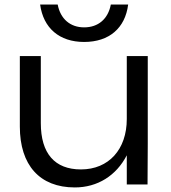

<svg xmlns="http://www.w3.org/2000/svg" viewBox="-20 -809 748 842"><path d="M627 0 628 -178V-563H536V-287C536 -154 457 -66 335 -66C220 -66 159 -136 159 -269V-563H67V-254C67 -85 154 13 308 13C408 13 490 -39 536 -128V0ZM156 -789C170 -686 240 -625 349 -625C459 -625 529 -686 542 -789H466C454 -726 411 -689 349 -689C288 -689 245 -726 233 -789Z"/></svg>

Font: Bounded Light
Style: Regular
Weight: 300
Designer: Vlad Churkin
Version: Version 3.0